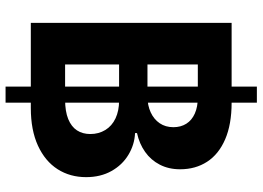

<svg xmlns="http://www.w3.org/2000/svg" viewBox="-144 -692 925 676"><g transform="rotate(90 318.0 -353.5)"><path d="M284.4 -795.9H341V88.9H284.4ZM59.9 -707H341.1Q417.2 -707 469.9 -684.3Q522.6 -661.5 549 -620.7Q575.5 -579.9 575.5 -525.6Q575.5 -485.4 559.2 -454Q543 -422.6 514.3 -402.4Q485.7 -382.1 448.1 -373.9V-367Q488.9 -365.1 524.6 -343.6Q560.3 -322.1 581.7 -283.9Q603.2 -245.6 603.2 -194.7Q603.2 -138.3 575.3 -94.4Q547.3 -50.5 492.5 -25.2Q437.6 0 359.8 0H59.9ZM451.4 -209.5Q451.4 -239 437.2 -262.3Q423 -285.6 396.3 -298.2Q369.5 -310.8 333.9 -310.8H206.4V-120.7H330.1Q371.7 -120.7 398.7 -131.7Q425.7 -142.8 438.5 -162.5Q451.4 -182.2 451.4 -209.5ZM427.3 -502Q427.3 -528.1 415.1 -547.5Q402.9 -566.9 379.3 -577.4Q355.6 -588 322.3 -588H206.4V-410.7H319.4Q350.3 -410.7 374.9 -422Q399.5 -433.3 413.4 -453.7Q427.3 -474.1 427.3 -502Z"/></g></svg>

Font: WEMIX Pretendard Variable
Style: Regular
Weight: 400
Designer: Base glyphs from Inter by Rasmus Andersson; Hangeul glyphs from Noto Sans CJK(Source Han Sans) by Jang Soo-young and Kan
Foundry: Kil Hyung-jin
Version: Version 1.000;Glyphs 3.2 (3208)